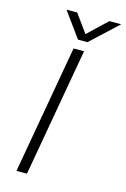

<svg xmlns="http://www.w3.org/2000/svg" viewBox="-130 -930 650 990"><g transform="rotate(15 194.5 -435.0)"><path d="M63 0 184 -686H240L119 0ZM389 -870 245 -736H194L97 -870H154L235 -758H208L326 -870Z"/></g></svg>

Font: Archivo SemiExpanded Thin
Style: Italic
Weight: 250
Width: 6
Italic angle: -10°
Designer: Hector Gatti
Foundry: Omnibus-Type
Version: Version 2.001